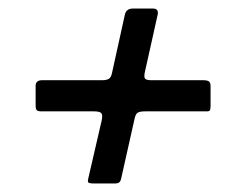

<svg xmlns="http://www.w3.org/2000/svg" viewBox="-20 -615 570 450"><path d="M334.5 -427H456.5Q465 -427 469.2 -424.5Q473.5 -422 473.5 -413V-366.5Q473.5 -360 472.2 -357Q471 -354 464.5 -354H320.5Q308.5 -354 303.2 -351.2Q298 -348.5 295.5 -337L263.5 -194.5Q261 -185 251 -185H199Q191.5 -185 188.2 -186.5Q185 -188 186.5 -195L218.5 -333.5Q221 -346 217.2 -350Q213.5 -354 200.5 -354H78Q68.5 -354 66 -356.8Q63.5 -359.5 63.5 -368.5V-413.5Q63.5 -427 78.5 -427H219.5Q229.5 -427 235 -430.2Q240.5 -433.5 242.5 -444L272.5 -580Q275.5 -595 291.5 -595H338.5Q352.5 -595 349.5 -580.5L319.5 -446Q317 -434.5 320 -430.8Q323 -427 334.5 -427Z"/></svg>

Font: Besley* Narrow Semi
Style: Italic
Weight: 600
Width: 4
Italic angle: -13°
Designer: Owen Earl
Foundry: indestructible type*
Version: Version 3.000; ttfautohint (v1.8.3)